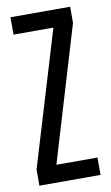

<svg xmlns="http://www.w3.org/2000/svg" viewBox="-81 -731 445 773"><g transform="rotate(-10 141.5 -344.0)"><path d="M16 0V-66L182 -617H19V-688H263V-622L98 -71H266V0Z"/></g></svg>

Font: Saira Ultra Condensed Medium
Style: Regular
Weight: 500
Width: 1
Designer: Hector Gatti with collaboration of the Omnibus-Type team
Foundry: Omnibus-Type
Version: Version 1.001; ttfautohint (v1.8)